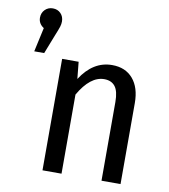

<svg xmlns="http://www.w3.org/2000/svg" viewBox="-84 -822 789 894"><g transform="rotate(10 311.0 -375.5)"><path d="M146 -698Q146 -686 142 -673Q138 -660 124 -626L90 -539H43L68 -653Q42 -670 42 -698Q42 -721 57 -736Q72 -751 94 -751Q117 -751 131.5 -736Q146 -721 146 -698ZM546 -383V0H456V-372Q456 -423 438.5 -445.5Q421 -468 387 -468Q321 -468 267 -374V0H177V-527H255L263 -447Q322 -539 412 -539Q475 -539 510.5 -497.5Q546 -456 546 -383Z"/></g></svg>

Font: Fira Sans Condensed
Style: Regular
Weight: 400
Width: 3
Designer: bBox Type GmbH & Carrois Corporate GbR & Edenspiekermann AG
Foundry: bBox Type GmbH & Carrois Corporate GbR & Edenspiekermann AG
Version: Version 4.301